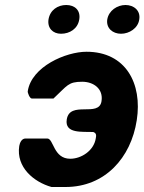

<svg xmlns="http://www.w3.org/2000/svg" viewBox="-20 -741 578 768"><path d="M57 -157C44 -72 115 -13 186 7H242C400 7 504 -110 527 -260C550 -407 483 -534 326 -534C244 -534 106 -475 91 -376C90 -370 99 -347 107 -347H194C250 -399 252 -414 309 -414C354 -414 394 -386 386 -336C376 -270 259 -340 247 -263C238 -205 310 -215 353 -213C367 -208 365 -198 363 -187C355 -138 305 -106 261 -106C193 -106 195 -187 169 -187H82C66 -187 59 -169 57 -157ZM174 -663C169 -629 191 -606 224 -606C259 -606 291 -626 297 -663C303 -699 280 -721 245 -721C211 -721 180 -701 174 -663ZM409 -663C404 -628 431 -606 464 -606C497 -606 532 -628 537 -663C543 -699 515 -721 482 -721C449 -721 415 -699 409 -663Z"/></svg>

Font: Asimov Print
Style: CIt
Weight: 500
Designer: Google
Version: Version 2.000980: 2014